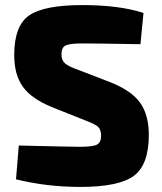

<svg xmlns="http://www.w3.org/2000/svg" viewBox="-20 -723 637 756"><path d="M323 -246 185 -301Q104 -334 70 -381.5Q36 -429 36 -506Q36 -622 95 -662.5Q154 -703 305 -703Q450 -703 545 -672L533 -549Q356 -552 303 -552Q255 -552 238.5 -544Q222 -536 222 -509Q222 -486 236 -473.5Q250 -461 288 -448L415 -399Q498 -366 532 -318Q566 -270 566 -192Q566 -75 507.5 -31Q449 13 296 13Q164 13 43 -17L54 -150Q259 -145 295 -145Q345 -145 361.5 -153.5Q378 -162 378 -188Q378 -212 366.5 -223Q355 -234 323 -246Z"/></svg>

Font: Exo 2.0 Extra Bold
Style: Regular
Weight: 800
Designer: Natanael Gama
Version: Version 1.001;PS 001.001;hotconv 1.0.70;makeotf.lib2.5.58329